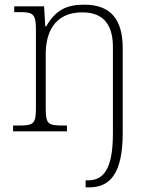

<svg xmlns="http://www.w3.org/2000/svg" viewBox="-20 -563 651 823"><path d="M347 240H363C447 240 506 187 506 8V-356C506 -483 452 -543 341 -543C264 -543 218 -519 178 -450H174L169 -536H41V-511H65C119 -511 134 -505 134 -439V-98C134 -30 122 -25 58 -25H36V0H267V-25H253C187 -25 176 -30 176 -97V-331C176 -419 210 -510 333 -510C430 -510 464 -449 464 -361V8C464 162 424 210 357 210H347Z"/></svg>

Font: Noto Serif Georgian ExtraLight
Style: Regular
Weight: 200
Designer: Monotype Design Team, Akaki Razmadze
Foundry: Google LLC
Version: Version 2.003